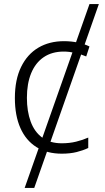

<svg xmlns="http://www.w3.org/2000/svg" viewBox="-20 -744 516 942"><path d="M465 -724 148 178H101L419 -724ZM283 10Q210 10 158.5 -22.5Q107 -55 80 -116Q53 -177 53 -263Q53 -353 83.5 -415.5Q114 -478 168 -510Q222 -542 294 -542Q330 -542 362.5 -535Q395 -528 419 -516L403 -467Q378 -478 348.5 -484.5Q319 -491 293 -491Q235 -491 194.5 -463.5Q154 -436 133 -385Q112 -334 112 -264Q112 -198 130.5 -147.5Q149 -97 187 -69Q225 -41 283 -41Q321 -41 353.5 -49Q386 -57 413 -69V-18Q388 -6 356 2Q324 10 283 10Z"/></svg>

Font: Noto Sans Display Light
Style: Regular
Weight: 300
Designer: Monotype Design Team
Foundry: Monotype Imaging Inc.
Version: Version 2.003